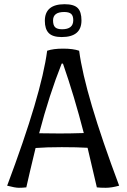

<svg xmlns="http://www.w3.org/2000/svg" viewBox="-20 -880 602 912"><path d="M396 -178Q347 -181 273.5 -181Q200 -181 149 -177Q119 -53 105 10Q87 12 69.5 12Q52 12 14 2Q177 -432 204 -639Q233 -649 280 -649Q327 -649 356 -639Q383 -432 546 2Q510 12 482.5 12Q455 12 440 10Q423 -65 396 -178ZM166 -247Q212 -246 263 -246Q314 -246 378 -248Q333 -423 279 -578H273Q214 -430 166 -247ZM367 -783Q367 -704 273 -704Q230 -704 211.5 -723Q193 -742 193 -781Q193 -860 287 -860Q331 -860 349 -842Q367 -824 367 -783ZM285 -823Q232 -823 232 -783Q232 -760 242 -750.5Q252 -741 275 -741Q328 -741 328 -784Q328 -805 318 -814Q308 -823 285 -823Z"/></svg>

Font: Port Lligat Sans
Style: Regular
Weight: 400
Designer: Dario Muhafara, Eduardo Rodriguez Tunni
Foundry: Tipo
Version: Version 1.002